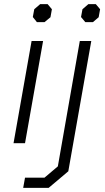

<svg xmlns="http://www.w3.org/2000/svg" viewBox="-20 -698 511 936"><path d="M140 -615 147 -653 176 -678H212L233 -653L226 -614L197 -590H160ZM134 -498H190L102 0H46ZM375 -615 382 -653 411 -678H447L468 -653L461 -614L433 -590H396ZM102 168H197L262 113L369 -498H425L313 137L217 218H93Z"/></svg>

Font: Chakra Petch Light
Style: Italic
Weight: 300
Italic angle: -10°
Designer: Katatrad Aksorn Co.,Ltd.
Foundry: Cadson Demak Co.,Ltd.
Version: Version 1.000; ttfautohint (v1.6)